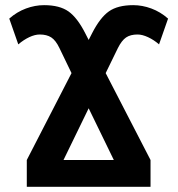

<svg xmlns="http://www.w3.org/2000/svg" viewBox="-20 -718 683 738"><path d="M320.8 -564.5 334 -590.3Q364.7 -650.4 398.7 -674.3Q432.6 -698.2 492.2 -698.2Q526.9 -698.2 561.8 -685.3Q596.7 -672.4 626 -646.5L591.3 -547.4Q571.8 -564.5 549.3 -575Q526.9 -585.4 508.8 -585.4Q481.4 -585.4 464.6 -574Q447.8 -562.5 433.1 -533.2L386.2 -437L558.6 -103V0H83V-103L254.9 -437L208.5 -533.2Q194.3 -563 177 -574.2Q159.7 -585.4 132.8 -585.4Q114.3 -585.4 92.5 -575.2Q70.8 -564.9 50.3 -547.4L15.6 -646.5Q44.9 -672.4 79.8 -685.3Q114.7 -698.2 149.4 -698.2Q209 -698.2 243.2 -674.1Q277.3 -649.9 307.6 -590.3ZM417.5 -103 320.8 -301.8 224.1 -103Z"/></svg>

Font: Arial
Style: Bold
Weight: 700
Designer: Steve Matteson
Foundry: Ascender Corporation
Version: Version 2.00.3